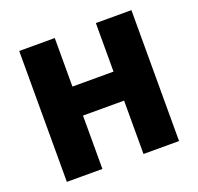

<svg xmlns="http://www.w3.org/2000/svg" viewBox="-125 -849 1015 984"><g transform="rotate(-20 383.0 -357.0)"><path d="M689 0H495.1V-291H271V0H77.1V-713.9H271V-449.2H495.1V-713.9H689Z"/></g></svg>

Font: Open Sans Hebrew Extra Bold
Style: Regular
Weight: 800
Foundry: Ascender Corporation, Yanek Iontef
Version: Version 2.001;PS 002.001;hotconv 1.0.70;makeotf.lib2.5.58329